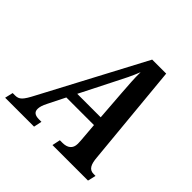

<svg xmlns="http://www.w3.org/2000/svg" viewBox="-224 -880 1047 1047"><g transform="rotate(45 299.0 -357.0)"><path d="M-44 0H179L189 -47H171C139 -47 124 -58 124 -82C124 -96 129 -114 142 -139L191 -237H404L413 -127C413 -120 414 -110 414 -103C414 -64 389 -47 351 -47H331L321 0H595L606 -47H591C556 -47 544 -75 540 -124L484 -714H376L64 -125C31 -61 17 -47 -15 -47H-33ZM312 -477C344 -539 361 -573 380 -621C379 -573 383 -527 387 -468L400 -293H219Z"/></g></svg>

Font: Noto Serif Condensed SemiBold
Style: Italic
Weight: 600
Width: 3
Italic angle: -12°
Designer: Monotype Design Team
Foundry: Monotype Imaging Inc.
Version: Version 2.014